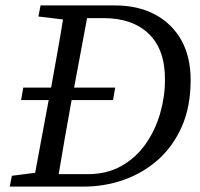

<svg xmlns="http://www.w3.org/2000/svg" viewBox="-20 -690 741 710"><path d="M122 -629 130 -670H404Q490 -670 553 -636.5Q616 -603 650.5 -541.5Q685 -480 685 -394Q685 -295 652 -221Q619 -147 563 -98Q507 -49 436.5 -24.5Q366 0 290 0H16L24 -40L110 -51L160 -320H58L66 -366H169Q180 -429 191.5 -492Q203 -555 213 -618ZM398 -320H245L243 -310Q231 -244 219.5 -178Q208 -112 197 -46H304Q376 -46 429.5 -76.5Q483 -107 518.5 -157.5Q554 -208 572 -270Q590 -332 590 -394Q591 -506 530.5 -564.5Q470 -623 363 -623H302L254 -366H406Z"/></svg>

Font: Source Serif Pro
Style: Italic
Weight: 400
Italic angle: -12°
Designer: Frank Grießhammer
Foundry: Adobe Systems Incorporated
Version: Version 3.001;hotconv 1.0.111;makeotfexe 2.5.65597